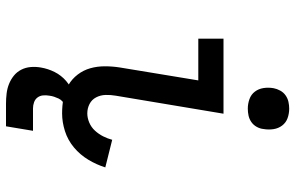

<svg xmlns="http://www.w3.org/2000/svg" viewBox="-192 -597 984 640"><g transform="rotate(90 300.0 -277.0)"><path d="M358 8Q332 8 308 3.5Q284 -1 263.5 -13Q243 -25 228.5 -44Q214 -63 207.5 -86Q201 -109 201 -134.5Q201 -160 205 -185L248 -446H109V-530H359L299 -171Q296 -154 296.5 -137Q297 -120 304.5 -105.5Q312 -91 326.5 -83.5Q341 -76 358 -76Q373 -76 388.5 -82.5Q404 -89 415.5 -101.5Q427 -114 434.5 -129Q442 -144 446 -159L538 -136Q529 -107 512.5 -79.5Q496 -52 471.5 -31.5Q447 -11 417 -1.5Q387 8 358 8ZM342 -611Q326 -611 310.5 -616.5Q295 -622 285.5 -634.5Q276 -647 273.5 -663.5Q271 -680 274 -697Q276 -708 282 -719Q288 -730 298 -737Q308 -744 319.5 -746.5Q331 -749 342 -749Q359 -749 374 -743.5Q389 -738 398.5 -725.5Q408 -713 410.5 -696.5Q413 -680 410 -663Q409 -652 403 -641Q397 -630 387 -623Q377 -616 365.5 -613.5Q354 -611 342 -611ZM401 195H326Q309 195 292 193Q275 191 260 185Q245 179 232.5 169Q220 159 212.5 144.5Q205 130 203.5 113Q202 96 205 79Q209 55 220 33Q231 11 250 -5.5Q269 -22 293 -28.5Q317 -35 340 -35L334 0Q326 0 319 6Q312 12 308.5 19.5Q305 27 302.5 34.5Q300 42 299 50Q297 61 298 71.5Q299 82 305 90Q311 98 321 101.5Q331 105 341 105H416Z"/></g></svg>

Font: Iosevka Curly Slab MdEx
Style: Italic
Weight: 500
Width: 7
Italic angle: -9°
Monospace: yes
Designer: Belleve Invis
Foundry: Belleve Invis
Version: Version 11.0.0; ttfautohint (v1.8.3)